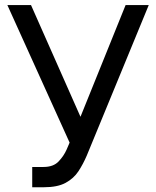

<svg xmlns="http://www.w3.org/2000/svg" viewBox="-20 -748 632 777"><path d="M110.4 9.8V-72.3H156.2Q195.8 -72.3 217 -94.5Q238.3 -116.7 250 -143.6L261.7 -170.9L9.8 -727.5H105.5L305.7 -275.4L488.3 -727.5H582L331.1 -118.2Q316.4 -84 297.4 -54.9Q278.3 -25.9 245.6 -8.1Q212.9 9.8 157.2 9.8Z"/></svg>

Font: Inter Display
Style: Regular
Weight: 400
Designer: Rasmus Andersson
Foundry: rsms
Version: Version 4.000;git-37864ae